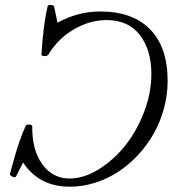

<svg xmlns="http://www.w3.org/2000/svg" viewBox="-20 -721 679 755"><path d="M253.9 13.2Q133.8 13.2 70.8 -82L43 -26.9Q40 -21.5 29.3 -26.1Q18.6 -30.8 19 -37.1Q32.7 -86.4 38.1 -106Q43.5 -125.5 55.9 -162.4Q68.4 -199.2 81.1 -226.1Q84 -232.4 95.5 -231.2Q106.9 -230 106.9 -223.1Q105.5 -132.3 146 -75.7Q186.5 -19 253.9 -19Q308.6 -19 366.7 -54.4Q424.8 -89.8 470.5 -146.2Q516.1 -202.6 545.7 -278.6Q575.2 -354.5 575.2 -430.2Q575.2 -524.9 529.8 -583.5Q484.4 -642.1 398.9 -642.1Q333 -642.1 270 -605.2Q207 -568.4 169.9 -505.9Q166 -500.5 154.5 -500.5Q143.1 -500.5 143.1 -506.8Q149.9 -622.6 167 -695.8Q168.5 -701.7 179.9 -701.4Q191.4 -701.2 192.9 -694.8L206.1 -631.8Q286.1 -675.8 374 -675.8Q502 -675.8 570.6 -605.2Q639.2 -534.7 639.2 -402.8Q639.2 -348.1 624.8 -294.9Q610.4 -241.7 584.7 -196Q559.1 -150.4 522.9 -111.6Q486.8 -72.8 444.6 -45.2Q402.3 -17.6 353.3 -2.2Q304.2 13.2 253.9 13.2Z"/></svg>

Font: Junicode SmCond Light
Style: Italic
Weight: 300
Width: 4
Italic angle: -11°
Designer: Peter S. Baker
Version: Version 2.206